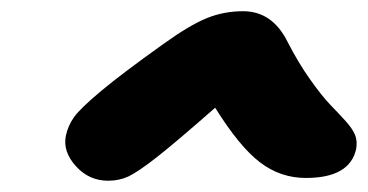

<svg xmlns="http://www.w3.org/2000/svg" viewBox="-20 -739 650 339"><path d="M520 -424.8Q475.1 -424.8 439 -452.4Q402.8 -480 359.9 -548.8Q290.5 -487.8 256.8 -461.4Q223.1 -435.1 206.8 -427.5Q190.4 -419.9 170.9 -419.9Q137.2 -419.9 114 -445.6Q90.8 -471.2 96.2 -499Q100.1 -517.6 111.1 -532.7Q122.1 -547.9 158.2 -578.1Q194.3 -608.4 268.1 -661.1Q314.9 -694.8 345.2 -707Q375.5 -719.2 409.2 -719.2Q460.9 -719.2 487.8 -665Q506.8 -627.9 527.8 -598.4Q548.8 -568.8 563.5 -553.7Q578.1 -538.6 590.1 -525.4Q602.1 -512.2 606.7 -501.2Q611.3 -490.2 608.9 -476.1Q597.7 -424.8 520 -424.8Z"/></svg>

Font: Shantell Sans Irregular Bouncy
Style: Italic
Weight: 800
Italic angle: -11.31°
Designer: Stephen Nixon, Anya Danilova, Shantell Martin
Foundry: Arrow Type
Version: Version 1.006;[9816181b4]